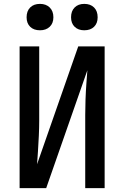

<svg xmlns="http://www.w3.org/2000/svg" viewBox="-20 -969 640 989"><path d="M81 0V-730H182V-347Q182 -311 180 -269.5Q178 -228 175.5 -189Q173 -150 171 -123L383 -730H519V0H419V-377Q419 -413 420.5 -456Q422 -499 425 -539Q428 -579 430 -607L218 0ZM414 -813Q383 -813 364.5 -831Q346 -849 346 -880Q346 -912 364.5 -930.5Q383 -949 414 -949Q446 -949 464.5 -930.5Q483 -912 483 -880Q483 -849 464.5 -831Q446 -813 414 -813ZM186 -813Q154 -813 135.5 -831Q117 -849 117 -880Q117 -912 135.5 -930.5Q154 -949 186 -949Q217 -949 236 -930.5Q255 -912 255 -880Q255 -849 236 -831Q217 -813 186 -813Z"/></svg>

Font: Pitagon Sans Mono SemiBold
Style: Regular
Weight: 600
Monospace: yes
Designer: Travis Tran
Foundry: Pitagon
Version: Version 1.001; ttfautohint (v1.8.4.7-5d5b);gftools[0.9.26]